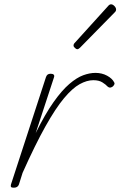

<svg xmlns="http://www.w3.org/2000/svg" viewBox="-20 -858 560 893"><path d="M44 15Q34 15 31.5 11.5Q29 8 31 0L194 -500Q197 -508 202 -511.5Q207 -515 216 -515Q226 -515 230 -510.5Q234 -506 231 -498L146 -239Q190 -328 229 -383Q268 -438 302.5 -467.5Q337 -497 367 -508Q397 -519 424 -519Q454 -519 478 -506Q502 -493 511 -475Q514 -471 512 -466Q510 -461 505 -456Q498 -451 492.5 -450.5Q487 -450 481 -455Q472 -465 456 -475Q440 -485 414 -485Q384 -485 350.5 -466.5Q317 -448 278 -401.5Q239 -355 191.5 -270.5Q144 -186 85 -54L68 0Q65 8 59 11.5Q53 15 44 15ZM339 -629Q335 -629 328.5 -635Q322 -641 322 -646Q322 -649 323 -652Q324 -655 328 -659L482 -829Q486 -834 489.5 -836Q493 -838 497 -838Q502 -838 507.5 -834Q513 -830 516.5 -824.5Q520 -819 520 -814Q520 -811 519 -808Q518 -805 514 -801L352 -636Q345 -629 339 -629Z"/></svg>

Font: Playwrite US Trad Thin
Style: Regular
Weight: 250
Designer: Veronika Burian, José Scaglione
Foundry: TypeTogether
Version: Version 1.003